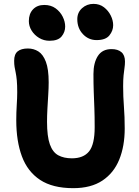

<svg xmlns="http://www.w3.org/2000/svg" viewBox="-20 -968 724 1001"><path d="M361.8 13Q254.4 13 189.1 -30.1Q123.8 -73.2 94.3 -152.6Q64.8 -232 64.8 -341Q64.8 -382 67.3 -420.7Q69.8 -459.4 69.8 -486.6Q69.8 -525.8 67.5 -549.7Q65.2 -573.6 61.8 -589.5Q58.4 -605.4 56.1 -619Q53.8 -632.6 53.8 -651.2Q53.8 -685.4 72.2 -700.3Q90.6 -715.2 125.4 -715.2Q155.6 -715.2 180 -699.9Q204.4 -684.6 219.1 -646.1Q233.8 -607.6 233.8 -538.8Q233.8 -509.6 231.5 -473.5Q229.2 -437.4 227.2 -401.1Q225.2 -364.8 225.2 -333.4Q225.2 -257 239.9 -215.6Q254.6 -174.2 283.8 -158.4Q313 -142.6 354.8 -142.6Q415.2 -142.6 444.4 -178.8Q473.6 -215 473.6 -305Q473.6 -360.6 472 -403.4Q470.4 -446.2 468.8 -488Q467.2 -529.8 467.2 -582.2Q467.2 -640.2 490.2 -676.1Q513.2 -712 561.6 -712Q594.4 -712 613 -696.1Q631.6 -680.2 631.6 -647.2Q631.6 -630.8 629 -613.7Q626.4 -596.6 624.2 -574.4Q622 -552.2 622 -518.2Q622 -464.6 626.1 -412Q630.2 -359.4 630.2 -298Q630.2 -206 601.7 -136Q573.2 -66 513.8 -26.5Q454.4 13 361.8 13ZM483.6 -759Q441.4 -759 412.2 -790.1Q383 -821.2 383 -868Q383 -903 407.9 -925.4Q432.8 -947.8 467.4 -947.8Q499.2 -947.8 522 -930.2Q544.8 -912.6 557.4 -887.1Q570 -861.6 570 -836.6Q570 -807.8 550.3 -783.4Q530.6 -759 483.6 -759ZM238.2 -755.4Q208.6 -755.4 184 -770.2Q159.4 -785 144.9 -808.4Q130.4 -831.8 130.4 -858.2Q130.4 -896.4 152.2 -919.3Q174 -942.2 210.8 -942.2Q245.6 -942.2 269.8 -924.6Q294 -907 306.9 -881Q319.8 -855 319.8 -829.6Q319.8 -800.8 301.2 -778.1Q282.6 -755.4 238.2 -755.4Z"/></svg>

Font: Shantell Sans Light
Style: Regular
Weight: 300
Designer: Stephen Nixon, Anya Danilova, Shantell Martin
Foundry: Arrow Type
Version: Version 1.011;[c5ecc13dd]